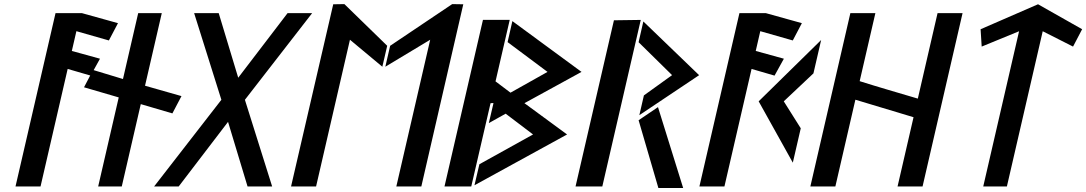

<svg xmlns="http://www.w3.org/2000/svg" viewBox="-20 -924 5295 936"><path d="M510.8 -726.8 555.1 -811.1 379.3 -860H250.7L55.6 -15H177.6L309.9 -588L421.9 -555.4L467.4 -637.8L330.2 -675.6L352.4 -772Z M820.4 -371.2 864.7 -455.5 687 -506.1 768.7 -860H653.7L579.5 -538.8L433.9 -582.9L389.6 -498.5L558.8 -449.1L458.6 -15H573.6L666.3 -416.4Z M1173.9 -437.5 1501.7 -860H1381.9L1141.3 -545.1L1046.2 -860H926.4L1059.2 -437.5L731.3 -15H851.1L1091.7 -329.9L1186.8 -15H1306.7Z M1658.9 -904 1604.5 -903.1 1398.9 -15H1520.9L1686 -730.3L1843.9 -598.7L1867.6 -700.8ZM1858.5 -598.7 2077.2 -730.3 1912.1 -15H2034L2238.5 -903.1L2184.5 -904L1882 -700.8Z M2445.1 -369.8 2578.6 -268.5 2317 -123.3 2293.1 -20.9 2744.5 -268.5 2536.6 -421 2814.9 -573.5 2477.8 -821.1 2454.5 -718.7 2649.1 -573.5 2468.7 -472.2 2395.7 -527.3 2464.9 -827H2334.4L2146.9 -15H2277.4L2367 -401.9L2371.5 -421C2372.4 -421 2386 -422 2385.7 -421L2363 -323.9Z M3187.7 -401.8 3093.2 -337.9 3189.6 -7.5H3310.4ZM3093.2 -718.2 3256.4 -557.7 3119 -458.9 3096.8 -362.6 3388.2 -557.5 3116.3 -819.4ZM2972.9 -825.1 2785.8 -15H2916.3L3103.7 -826.9Z M3844.8 -726.8 3889.1 -811.1 3713.3 -860H3584.7L3389.6 -15H3511.6L3643.9 -588L3755.9 -555.4L3801.4 -637.8L3664.2 -675.6L3686.4 -772Z M3845 -131 3883.7 -298.6 3800.9 -430 3945.5 -566.3 3983.1 -729 3678.5 -430Z M4052.4 -15 4150 -437.9 4433.5 -352.6 4355.6 -15H4477.5L4672.5 -860H4550.6L4454.4 -443.3L4446 -445.8C4355.9 -472.7 4264.6 -498.7 4175.8 -526.8L4170.9 -528.4L4247.5 -860H4125.5L3930.5 -15Z M5063.3 -771.7 5211.1 -696.9 5255.4 -781.5 5040.4 -903.2 4760.4 -781.4 4765.7 -696.9 4948 -771.7 4773.3 -15H4888.6Z"/></svg>

Font: Stormning
Style: LightObl
Weight: 400
Designer: Robert Jablonski, Mew Too
Foundry: Cannot Into Space Fonts
Version: Version 0.90